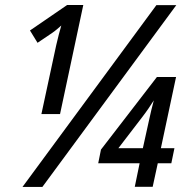

<svg xmlns="http://www.w3.org/2000/svg" viewBox="-20 -734 747 754"><path d="M68.4 0 594.2 -713.9H672.4L146.5 0ZM142.6 -286.1 200.7 -556.2Q205.1 -576.7 210.7 -597.4Q216.3 -618.2 220.7 -633.8Q211.9 -626 202.6 -618.2Q193.4 -610.4 184.6 -604.5L127.4 -565.9L97.7 -614.3L243.7 -714.4H307.1L215.8 -286.1ZM509.3 -0.5 528.3 -92.8H365.7L376.5 -146.5L596.2 -431.6H671.4L611.8 -151.9H665L652.8 -92.8H599.6L579.6 -0.5ZM444.8 -151.9H541L564.9 -260.3Q569.8 -282.2 574.2 -301.5Q578.6 -320.8 584 -339.8Q575.7 -326.2 563.2 -308.1Q550.8 -290 539.1 -274.9Z"/></svg>

Font: Open Sans SemiCondensed Medium
Style: Italic
Weight: 500
Width: 4
Italic angle: -12°
Designer: Monotype Design Team
Foundry: Monotype Imaging Inc.
Version: Version 3.000